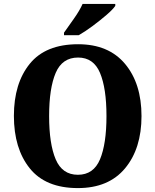

<svg xmlns="http://www.w3.org/2000/svg" viewBox="-20 -951 794 981"><path d="M378 10Q535 10 619 -91Q703 -192 703 -358Q703 -524 619 -624.5Q535 -725 379 -725Q213 -725 132 -625Q51 -525 51 -359Q51 -192 132 -91Q213 10 378 10ZM378 -58Q298 -58 264.5 -137Q231 -216 231 -358Q231 -500 264.5 -578.5Q298 -657 379 -657Q458 -657 491 -578.5Q524 -500 524 -358Q524 -216 491 -137Q458 -58 378 -58ZM307 -771H382Q414 -789 453 -818Q492 -847 524.5 -875Q557 -903 569 -921V-931H402Q387 -897 357.5 -855.5Q328 -814 307 -784Z"/></svg>

Font: Noto Serif SemiCondensed Extra
Style: Regular
Weight: 800
Width: 4
Designer: Monotype Design Team
Foundry: Monotype Imaging Inc.
Version: Version 1.002